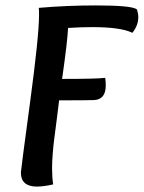

<svg xmlns="http://www.w3.org/2000/svg" viewBox="-20 -685 530 708"><path d="M231 -582Q229 -534 209 -394Q338 -394 368 -398Q370 -384 370 -370Q370 -319 328 -316Q306 -315 198 -315Q195 -289 189 -242.5Q183 -196 180 -173Q177 -150 174.5 -119.5Q172 -89 172 -66Q172 -32 176 -5Q141 3 116 3Q57 3 57 -49Q57 -57 90.5 -305Q124 -553 124 -631Q124 -649 123 -656Q226 -665 333 -665Q469 -665 485 -650Q490 -635 490 -622Q490 -591 468 -564Q426 -585 320 -585Q279 -585 231 -582Z"/></svg>

Font: Overlock
Style: Bold Italic
Weight: 700
Version: Version 1.001